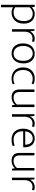

<svg xmlns="http://www.w3.org/2000/svg" viewBox="1614 -2130 746 4014"><g transform="rotate(90 1987.0 -123.0)"><path d="M244 8Q211 8 182 -0.5Q153 -9 132 -24V230H80V-476H123L131 -416Q154 -439 189 -457.5Q224 -476 274 -476Q317 -476 353.5 -461Q390 -446 417 -417Q444 -388 459 -345Q474 -302 474 -247Q474 -181 454.5 -133Q435 -85 402.5 -53.5Q370 -22 328.5 -7Q287 8 244 8ZM263 -434Q240 -434 219.5 -427.5Q199 -421 182 -411Q165 -401 152 -389Q139 -377 132 -366V-67Q154 -50 181.5 -42Q209 -34 237 -34Q272 -34 305 -45Q338 -56 363.5 -81.5Q389 -107 404.5 -147.5Q420 -188 420 -247Q420 -336 381.5 -385Q343 -434 263 -434Z M590 0V-470H624L636 -376Q653 -421 694 -448.5Q735 -476 786 -476Q810 -476 828 -472Q846 -468 856 -463L846 -417Q834 -422 819 -426Q804 -430 784 -430Q755 -430 729.5 -420Q704 -410 684.5 -389Q665 -368 653.5 -336.5Q642 -305 642 -262V0Z M1306 -240Q1306 -181 1290 -134.5Q1274 -88 1245.5 -56.5Q1217 -25 1179 -8.5Q1141 8 1096 8Q1052 8 1013.5 -7.5Q975 -23 947 -53Q919 -83 903 -127.5Q887 -172 887 -230Q887 -289 903.5 -335Q920 -381 949 -412.5Q978 -444 1017 -460Q1056 -476 1100 -476Q1144 -476 1182 -461Q1220 -446 1247.5 -416Q1275 -386 1290.5 -342Q1306 -298 1306 -240ZM1252 -235Q1252 -287 1239 -324.5Q1226 -362 1204.5 -386.5Q1183 -411 1155 -422.5Q1127 -434 1097 -434Q1067 -434 1039 -422.5Q1011 -411 989 -386.5Q967 -362 954 -324.5Q941 -287 941 -235Q941 -180 954.5 -142Q968 -104 990 -80Q1012 -56 1040.5 -45Q1069 -34 1099 -34Q1129 -34 1156.5 -44.5Q1184 -55 1205.5 -79Q1227 -103 1239.5 -141.5Q1252 -180 1252 -235Z M1625 -30Q1657 -30 1683 -37Q1709 -44 1732 -55L1743 -19Q1716 -5 1686.5 1.5Q1657 8 1619 8Q1572 8 1530.5 -7Q1489 -22 1457.5 -52Q1426 -82 1407.5 -127.5Q1389 -173 1389 -234Q1389 -290 1406 -335Q1423 -380 1454 -411.5Q1485 -443 1526.5 -459.5Q1568 -476 1618 -476Q1649 -476 1678 -471.5Q1707 -467 1741 -451L1729 -410Q1702 -424 1677.5 -429Q1653 -434 1627 -434Q1586 -434 1552 -420Q1518 -406 1494 -380.5Q1470 -355 1456.5 -318.5Q1443 -282 1443 -237Q1443 -177 1459 -137.5Q1475 -98 1500.5 -74Q1526 -50 1558.5 -40Q1591 -30 1625 -30Z M2166 -470H2218V0H2181L2173 -59H2171Q2147 -33 2107 -12.5Q2067 8 2013 8Q1940 8 1895.5 -31.5Q1851 -71 1851 -155V-470H1903V-166Q1903 -127 1912 -101.5Q1921 -76 1937 -61Q1953 -46 1975.5 -40Q1998 -34 2024 -34Q2069 -34 2107.5 -55Q2146 -76 2166 -105Z M2368 0V-470H2402L2414 -376Q2431 -421 2472 -448.5Q2513 -476 2564 -476Q2588 -476 2606 -472Q2624 -468 2634 -463L2624 -417Q2612 -422 2597 -426Q2582 -430 2562 -430Q2533 -430 2507.5 -420Q2482 -410 2462.5 -389Q2443 -368 2431.5 -336.5Q2420 -305 2420 -262V0Z M3059 -235H2724V-221Q2724 -133 2771.5 -83.5Q2819 -34 2901 -34Q2966 -34 3023 -56L3035 -16Q3009 -5 2972.5 1.5Q2936 8 2898 8Q2851 8 2809.5 -6Q2768 -20 2737 -49.5Q2706 -79 2688 -124.5Q2670 -170 2670 -234Q2670 -289 2685 -334Q2700 -379 2728 -410.5Q2756 -442 2794 -459Q2832 -476 2879 -476Q2919 -476 2952.5 -461.5Q2986 -447 3009.5 -420Q3033 -393 3046 -355Q3059 -317 3059 -271ZM3005 -277Q3005 -306 2998 -334.5Q2991 -363 2975.5 -385Q2960 -407 2935.5 -420.5Q2911 -434 2876 -434Q2815 -434 2774.5 -393Q2734 -352 2726 -277Z M3492 -470H3544V0H3507L3499 -59H3497Q3473 -33 3433 -12.5Q3393 8 3339 8Q3266 8 3221.5 -31.5Q3177 -71 3177 -155V-470H3229V-166Q3229 -127 3238 -101.5Q3247 -76 3263 -61Q3279 -46 3301.5 -40Q3324 -34 3350 -34Q3395 -34 3433.5 -55Q3472 -76 3492 -105Z M3694 0V-470H3728L3740 -376Q3757 -421 3798 -448.5Q3839 -476 3890 -476Q3914 -476 3932 -472Q3950 -468 3960 -463L3950 -417Q3938 -422 3923 -426Q3908 -430 3888 -430Q3859 -430 3833.5 -420Q3808 -410 3788.5 -389Q3769 -368 3757.5 -336.5Q3746 -305 3746 -262V0Z"/></g></svg>

Font: Ek Mukta ExtraLight
Style: Regular
Weight: 275
Designer: Girish Dalvi and Yashodeep Gholap
Foundry: Ek Type
Version: Version 2.538;PS 1.002;hotconv 16.6.51;makeotf.lib2.5.65220;